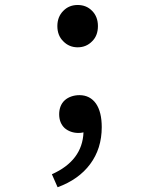

<svg xmlns="http://www.w3.org/2000/svg" viewBox="-20 -537 642 786"><path d="M297.9 -343.3C321.3 -343.3 341.3 -351.6 356.9 -367.7C373 -383.3 380.9 -404.3 380.9 -430.2C380.9 -455.6 373 -476.6 356.9 -492.7C341.3 -508.8 321.3 -516.6 297.9 -516.6C274.9 -516.6 254.9 -508.8 239.3 -492.7C223.1 -476.6 214.8 -455.6 214.8 -430.2C214.8 -404.3 223.1 -383.3 239.3 -367.7C254.9 -351.6 274.9 -343.3 297.9 -343.3ZM215.8 229.5C273.4 208.5 317.9 176.8 349.1 134.8C380.4 92.8 396.5 42.5 396.5 -16.6C396.5 -57.6 388.7 -89.8 373 -112.8C356.9 -135.7 334 -147.5 305.2 -147.5C280.8 -147.5 259.3 -139.2 245.6 -127C229.5 -112.8 222.2 -91.8 222.2 -69.3C222.2 -45.4 230 -26.4 244.6 -12.7C259.8 0.5 279.8 7.3 301.3 7.3C307.1 7.3 313.5 6.8 321.8 4.9C318.8 81.5 275.9 139.2 192.4 176.3Z"/></svg>

Font: Hack
Style: Regular
Weight: 400
Monospace: yes
Designer: Christopher Simpkins
Foundry: Christopher Simpkins
Version: Version 2.010